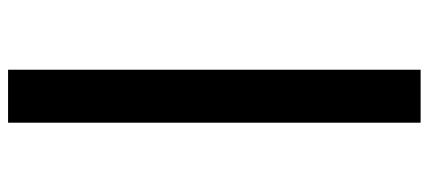

<svg xmlns="http://www.w3.org/2000/svg" viewBox="-306 -566 1037 464"><g transform="rotate(90 212.0 -333.5)"><path d="M148 -832V165H276V-832Z"/></g></svg>

Font: Noto Sans Devanagari ExtraCondensed Black
Style: Regular
Weight: 900
Width: 2
Designer: Jelle Bosma - Monotype Design Team
Foundry: Monotype Imaging Inc.
Version: Version 2.004